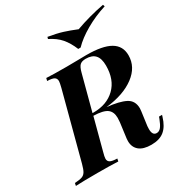

<svg xmlns="http://www.w3.org/2000/svg" viewBox="-257 -1089 1182 1255"><g transform="rotate(-30 334.5 -461.5)"><path d="M655 -121H678L674 -108Q655 -45 619 -15.5Q583 14 521 14Q460 14 429.5 -12Q399 -38 399 -83Q399 -96 400 -102L415 -216Q417 -240 417 -249Q417 -295 388.5 -316.5Q360 -338 286 -340L224 -106Q214 -71 214 -57Q214 -38 229 -29.5Q244 -21 282 -20L278 0Q218 -3 122 -3Q11 -3 -42 0L-38 -20Q-2 -22 16 -28Q34 -34 44.5 -51Q55 -68 65 -106L196 -602Q205 -638 205 -649Q205 -669 190.5 -678Q176 -687 138 -688L143 -708Q194 -705 294 -705L380 -706Q403 -707 444 -707Q566 -707 624.5 -673Q683 -639 683 -568Q683 -480 603.5 -420.5Q524 -361 389 -346Q480 -337 527 -313Q574 -289 574 -230Q574 -224 572 -208L558 -105Q557 -97 557 -83Q557 -35 589 -35Q608 -35 622 -52.5Q636 -70 650 -107ZM290 -358H298Q399 -358 460.5 -417.5Q522 -477 522 -583Q522 -637 499 -662.5Q476 -688 429 -688Q399 -688 384.5 -674.5Q370 -661 360 -622ZM703 -937 708 -923Q625 -897 553 -855.5Q481 -814 437 -768H419Q396 -824 364.5 -860.5Q333 -897 280 -923L284 -937Q349 -926 392 -912.5Q435 -899 486 -878Q591 -916 703 -937Z"/></g></svg>

Font: Playfair Display SC
Style: Bold Italic
Weight: 700
Italic angle: -14°
Designer: Claus Eggers Sørensen
Foundry: Claus Eggers Sørensen
Version: Version 1.200; ttfautohint (v1.6)